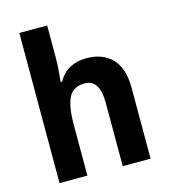

<svg xmlns="http://www.w3.org/2000/svg" viewBox="-113 -915 827 939"><g transform="rotate(-15 301.0 -446.0)"><path d="M213 -665Q213 -630 210 -595Q207 -560 205 -542H213Q235 -583 272 -602.5Q309 -622 356 -622Q438 -622 485.5 -573.5Q533 -525 533 -424V-66H392V-387Q392 -505 316 -505Q257 -505 235 -459.5Q213 -414 213 -326V-66H72V-826H213Z"/></g></svg>

Font: Noto Sans Malayalam UI SemiCondensed
Style: Bold
Weight: 700
Width: 4
Designer: Jelle Bosma - Monotype Design Team
Foundry: Monotype Imaging Inc.
Version: Version 2.104; ttfautohint (v1.8.4.7-5d5b)